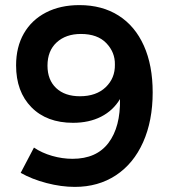

<svg xmlns="http://www.w3.org/2000/svg" viewBox="-20 -726 671 752"><path d="M264 -104Q358 -104 405 -166.5Q452 -229 450 -338Q423 -293 376 -269Q329 -245 266 -245Q163 -245 103 -306Q43 -367 43 -470Q43 -542 73.5 -595Q104 -648 160 -677Q216 -706 291 -706Q380 -706 444.5 -665Q509 -624 543.5 -547Q578 -470 578 -364Q578 -253 540.5 -169Q503 -85 434 -39.5Q365 6 273 6Q220 6 162.5 -9Q105 -24 61 -49L113 -148Q144 -127 184 -115.5Q224 -104 264 -104ZM166 -469Q166 -413 200 -381Q234 -349 293 -349Q357 -349 394 -384.5Q431 -420 430 -473Q431 -521 396.5 -557Q362 -593 297 -593Q238 -593 202 -560Q166 -527 166 -469Z"/></svg>

Font: Montserrat arm2 Medium
Style: Regular
Weight: 500
Designer: Julieta Ulanovsky
Foundry: Julieta Ulanovsky
Version: Version 6.000